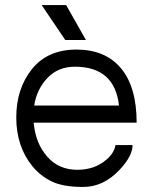

<svg xmlns="http://www.w3.org/2000/svg" viewBox="-20 -722 596 754"><path d="M236.3 -564.9 143.6 -702.1H239.7L317.4 -564.9ZM112.3 -240.2Q119.1 -160.2 165 -107.4Q210.9 -54.7 284.7 -55.2Q352.5 -55.7 397.5 -94.7Q416 -110.4 424.6 -126.7Q433.1 -143.1 433.1 -152.3H500.5Q501 -109.9 449.2 -54.7Q386.2 12.2 306.4 12.2Q226.6 12.2 181.9 -10Q137.2 -32.2 106.4 -70.3Q43.9 -147.5 43.9 -260.7Q43.9 -374 105.5 -450.7Q167 -527.3 280.3 -527.3Q393.6 -527.3 455.1 -453.9Q516.6 -380.4 516.6 -240.2ZM447.3 -307.6Q430.2 -460 273.9 -460Q208.5 -460 166.5 -416Q124.5 -372.1 114.3 -307.6Z"/></svg>

Font: AnjaliOldLipi
Style: Regular
Weight: 400
Designer: Kevin & Siji
Foundry: Core : Kevin & Siji
Modification : Hiran Venugopalan
Opentype mlm2 support: Rajeesh Nambiar
New Feature Table : Santhosh
Version: Version 7.1.0+20221109